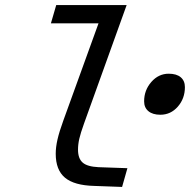

<svg xmlns="http://www.w3.org/2000/svg" viewBox="-20 -730 750 758"><path d="M200 -123Q200 -149 207 -179.5Q214 -210 230 -254L369 -638H181L202 -710H480L312 -243Q298 -204 293 -182Q288 -160 288 -139Q288 -104 306.5 -88Q325 -72 369 -70L483 -66L462 8L352 4Q273 2 236.5 -28.5Q200 -59 200 -123ZM710 -386Q710 -341 682 -309Q654 -277 613 -277Q583 -277 566 -291Q549 -305 549 -330Q549 -374 577.5 -406.5Q606 -439 646 -439Q677 -439 693.5 -425Q710 -411 710 -386Z"/></svg>

Font: Intel One Mono
Style: Italic
Weight: 400
Italic angle: -16°
Monospace: yes
Designer: Fred Shallcrass
Foundry: Frere-Jones Type LLC
Version: Version 1.400;hotconv 1.1.0;makeotfexe 2.6.0;FJTRelease1.4